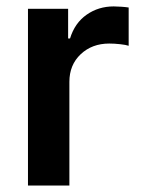

<svg xmlns="http://www.w3.org/2000/svg" viewBox="-20 -573 436 593"><path d="M66.4 0V-545.9H190.4V-454.1H196.3Q210.9 -502 247.6 -527.6Q284.2 -553.2 331.1 -553.2Q341.8 -553.2 355 -552.2Q368.2 -551.3 377.4 -549.8V-431.6Q368.7 -434.6 351.1 -436.5Q333.5 -438.5 317.4 -438.5Q264.2 -438.5 229.2 -405.5Q194.3 -372.6 194.3 -320.3V0Z"/></svg>

Font: Inter Semi Bold
Style: Regular
Weight: 600
Designer: Rasmus Andersson
Foundry: rsms
Version: Version 4.000;git-e0f93cc